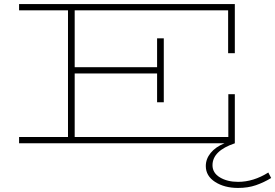

<svg xmlns="http://www.w3.org/2000/svg" viewBox="-20 -706 1356 946"><path d="M1316 171Q1280 193 1241 206.5Q1202 220 1153 220Q1086 220 1040 190.5Q994 161 994 112Q994 77 1018 47.5Q1042 18 1086 0H74V-31H315V-655H74V-686H1137V-444H1104V-655H348V-375H754V-517H787V-202H754V-344H348V-31H1105V-242H1137V0Q1027 37 1027 108Q1027 146 1063.5 168Q1100 190 1153 190Q1229 190 1302 144Z"/></svg>

Font: BioRhyme Expanded ExtraLight
Style: Regular
Weight: 275
Width: 7
Designer: Aoife Mooney
Foundry: Aoife Mooney Type
Version: Version 1.001